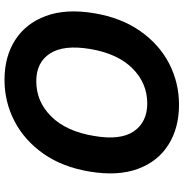

<svg xmlns="http://www.w3.org/2000/svg" viewBox="-2 -774 787 822"><g transform="rotate(-90 391.0 -363.5)"><path d="M745 -353.7Q725.5 -237.2 668.3 -155.9Q611.2 -74.6 529.3 -32.3Q447.4 9.9 353 9.9Q253.9 9.9 182.2 -35.2Q110.4 -80.3 78.7 -165.7Q46.9 -251.1 66.8 -371.8Q85.9 -488.6 143.1 -570.1Q200.3 -651.6 282.7 -694.4Q365.1 -737.2 459.9 -737.2Q558.6 -737.2 629.8 -691.8Q701 -646.3 733 -560.5Q764.9 -474.8 745 -353.7ZM592 -371.8Q610.4 -484 572.4 -542.6Q534.4 -601.2 453.8 -601.2Q366.1 -601.2 302.4 -536.6Q238.6 -471.9 219.5 -353.7Q199.9 -241.1 239.3 -183.6Q278.8 -126.1 358.7 -126.1Q445.7 -126.1 509.1 -189.8Q572.4 -253.6 592 -371.8Z"/></g></svg>

Font: Inter UI
Style: Bold Italic
Weight: 700
Italic angle: 9.39999°
Designer: Rasmus Andersson
Foundry: rsms
Version: 3.2;8d6f07862